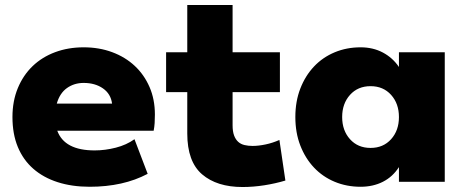

<svg xmlns="http://www.w3.org/2000/svg" viewBox="-20 -680 1861 771"><path d="M30 -210Q30 -274 51.5 -326Q73 -378 111 -414.5Q149 -451 201.5 -470.5Q254 -490 316 -490Q378 -490 430.5 -470.5Q483 -451 521 -415.5Q559 -380 580.5 -330.5Q602 -281 602 -220Q602 -202 601 -186Q600 -170 597 -155H210Q239 -76 360 -76Q402 -76 445 -87Q488 -98 520 -121L573 18Q475 70 340 70Q269 70 211.5 51.5Q154 33 113.5 -2.5Q73 -38 51.5 -90Q30 -142 30 -210ZM430 -264Q425 -303 393.5 -325Q362 -347 316 -347Q278 -347 249 -326.5Q220 -306 208 -264Z M1104 -310H914V-177Q914 -152 920 -136Q926 -120 936.5 -110.5Q947 -101 962 -97.5Q977 -94 994 -94Q1018 -94 1046.5 -100Q1075 -106 1102 -118L1126 45Q1086 57 1041.5 64Q997 71 954 71Q851 71 791.5 20Q732 -31 732 -144V-310H647V-470H732V-660H914V-470H1104Z M1166 -210Q1166 -273 1186 -324.5Q1206 -376 1241 -413Q1276 -450 1324 -470Q1372 -490 1428 -490Q1478 -490 1517.5 -469Q1557 -448 1582 -411V-470H1766V50H1582V-9Q1557 30 1517.5 50Q1478 70 1428 70Q1372 70 1324 50Q1276 30 1241 -7Q1206 -44 1186 -95.5Q1166 -147 1166 -210ZM1354 -210Q1354 -156 1385.5 -121Q1417 -86 1468 -86Q1519 -86 1550.5 -121Q1582 -156 1582 -210Q1582 -264 1550.5 -299Q1519 -334 1468 -334Q1417 -334 1385.5 -299Q1354 -264 1354 -210Z"/></svg>

Font: OA Gothic ExtraBold
Style: Regular
Weight: 800
Designer: Choi Chi-young, Lee Jaesang, Lee Juhyun, Han Dohee
Foundry: DDUNGSANG CORP.
Version: Version 1.000;Build 20210203